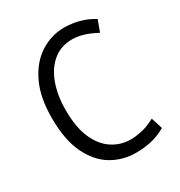

<svg xmlns="http://www.w3.org/2000/svg" viewBox="-171 -828 902 962"><g transform="rotate(-30 280.0 -347.0)"><path d="M339 15Q262 15 198.5 -23Q135 -61 97 -141Q59 -221 59 -347Q59 -466 97.5 -546.5Q136 -627 200 -668Q264 -709 339 -709Q360 -709 386.5 -705.5Q413 -702 443 -692Q473 -682 506 -662L482 -596Q439 -619 405.5 -628.5Q372 -638 344 -638Q278 -638 232 -599.5Q186 -561 162.5 -495Q139 -429 139 -346Q139 -246 167.5 -182Q196 -118 244 -87Q292 -56 349 -56Q376 -56 412 -63.5Q448 -71 491 -94L512 -28Q470 -4 427.5 5.5Q385 15 339 15Z"/></g></svg>

Font: Ubuntu Sans Mono
Style: Regular
Weight: 400
Monospace: yes
Designer: Dalton Maag Ltd
Foundry: Dalton Maag Ltd
Version: Version 1.006